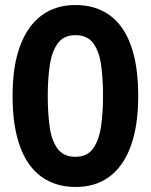

<svg xmlns="http://www.w3.org/2000/svg" viewBox="-20 -729 600 764"><path d="M281 15Q201 15 144.5 -26Q88 -67 59 -148Q30 -229 30 -347Q30 -466 60 -546.5Q90 -627 146 -668Q202 -709 280 -709Q361 -709 417 -668Q473 -627 501.5 -546.5Q530 -466 530 -347Q530 -229 500.5 -148Q471 -67 415.5 -26Q360 15 281 15ZM280 -105Q327 -105 350.5 -138Q374 -171 382 -226Q390 -281 390 -347Q390 -415 382.5 -469.5Q375 -524 351.5 -556.5Q328 -589 280 -589Q233 -589 209.5 -556Q186 -523 178 -468.5Q170 -414 170 -347Q170 -280 177.5 -225Q185 -170 209 -137.5Q233 -105 280 -105Z"/></svg>

Font: Ubuntu Sans Mono
Style: Regular
Weight: 400
Monospace: yes
Designer: Dalton Maag Ltd
Foundry: Dalton Maag Ltd
Version: Version 1.006